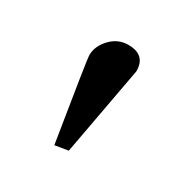

<svg xmlns="http://www.w3.org/2000/svg" viewBox="-69 -704 328 338"><g transform="rotate(30 95.0 -535.0)"><path d="M79.1 -425.8Q53.2 -585 53.2 -594.2Q53.2 -612.3 68.1 -628.2Q83 -644 104 -644Q139.2 -644 139.2 -610.8L106 -430.2Z"/></g></svg>

Font: Linux Libertine
Style: Regular
Weight: 400
Designer: Philipp H. Poll
Foundry: Philipp H. Poll
Version: Version 5.3.0 ; ttfautohint (v0.9)